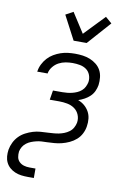

<svg xmlns="http://www.w3.org/2000/svg" viewBox="-111 -827 715 1101"><g transform="rotate(10 247.0 -276.0)"><path d="M132 215Q112 215 93 212.5Q74 210 56.5 202.5Q39 195 25.5 183Q12 171 4 154.5Q-4 138 -5.5 119Q-7 100 -4 80Q0 58 10 37.5Q20 17 36 0.5Q52 -16 73 -27Q94 -38 115.5 -44.5Q137 -51 158.5 -52.5Q180 -54 202 -55H203Q218 -56 233 -57Q248 -58 263.5 -61Q279 -64 294.5 -70Q310 -76 323.5 -86Q337 -96 345 -110.5Q353 -125 356 -140Q360 -164 351 -186Q342 -208 323.5 -221Q305 -234 281.5 -238.5Q258 -243 234 -243H179L188 -298H243Q257 -298 271.5 -299.5Q286 -301 300 -304.5Q314 -308 327.5 -314Q341 -320 352.5 -330Q364 -340 370.5 -353.5Q377 -367 380 -381Q383 -403 375.5 -422.5Q368 -442 352 -453.5Q336 -465 315 -469Q294 -473 272 -473Q252 -473 231.5 -469.5Q211 -466 192 -456Q173 -446 159 -428.5Q145 -411 141 -391V-389H80L81 -392Q84 -413 94 -433Q104 -453 119 -469.5Q134 -486 153.5 -497.5Q173 -509 193.5 -516Q214 -523 235 -525.5Q256 -528 277 -528Q300 -528 322 -525Q344 -522 364 -514Q384 -506 401 -492.5Q418 -479 428 -460.5Q438 -442 440.5 -419.5Q443 -397 440 -374Q437 -356 429 -338.5Q421 -321 407 -307.5Q393 -294 375.5 -284.5Q358 -275 340 -269Q361 -261 377 -247.5Q393 -234 403.5 -215.5Q414 -197 416.5 -174.5Q419 -152 415 -129Q412 -108 401.5 -87Q391 -66 373.5 -50.5Q356 -35 334.5 -25Q313 -15 291 -9.5Q269 -4 247.5 -2.5Q226 -1 204 0H203Q189 0 174 1Q159 2 144.5 5.5Q130 9 115.5 14.5Q101 20 88.5 29.5Q76 39 68 52Q60 65 57 80Q55 97 58 113Q61 129 72.5 140Q84 151 99.5 155.5Q115 160 132 160H167V215ZM255 -600 182 -739 226 -763 300 -648 414 -767 451 -735 331 -600Z"/></g></svg>

Font: Iosevka Term Curly Light
Style: Italic
Weight: 300
Italic angle: -9°
Designer: Belleve Invis
Foundry: Belleve Invis
Version: Version 32.3.0